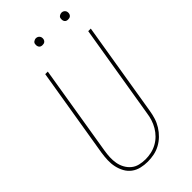

<svg xmlns="http://www.w3.org/2000/svg" viewBox="-280 -982 1061 1061"><g transform="rotate(-45 250.0 -452.0)"><path d="M196 8Q170 8 144.5 2Q119 -4 99 -19Q79 -34 67 -56Q55 -78 49.5 -103Q44 -128 45 -154.5Q46 -181 50 -208L137 -735H157L70 -205Q66 -181 65 -157.5Q64 -134 68 -111.5Q72 -89 83 -69Q94 -49 111 -35Q128 -21 150.5 -15.5Q173 -10 197 -10Q219 -10 242 -15Q265 -20 286 -31.5Q307 -43 324 -60Q341 -77 353 -97.5Q365 -118 372 -140Q379 -162 382 -185L473 -735H493L402 -182Q398 -157 390.5 -133Q383 -109 369 -86.5Q355 -64 336 -45.5Q317 -27 294 -14.5Q271 -2 246 3Q221 8 196 8ZM440 -859Q434 -859 428.5 -861Q423 -863 419.5 -868Q416 -873 415 -879Q414 -885 415 -891Q415 -896 417.5 -900Q420 -904 424 -906.5Q428 -909 432 -910.5Q436 -912 441 -912Q447 -912 452.5 -909.5Q458 -907 462 -902Q466 -897 467 -891Q468 -885 467 -879Q466 -874 463.5 -870Q461 -866 457.5 -863.5Q454 -861 449.5 -860Q445 -859 440 -859ZM240 -859Q234 -859 228.5 -861Q223 -863 219.5 -868Q216 -873 215 -879Q214 -885 215 -891Q215 -896 217.5 -900Q220 -904 224 -906.5Q228 -909 232 -910.5Q236 -912 241 -912Q247 -912 252.5 -909.5Q258 -907 262 -902Q266 -897 267 -891Q268 -885 267 -879Q266 -874 263.5 -870Q261 -866 257.5 -863.5Q254 -861 249.5 -860Q245 -859 240 -859Z"/></g></svg>

Font: Iosevka Curly Thin
Style: Italic
Weight: 100
Italic angle: -9°
Monospace: yes
Designer: Belleve Invis
Foundry: Belleve Invis
Version: Version 22.1.2; ttfautohint (v1.8.4)